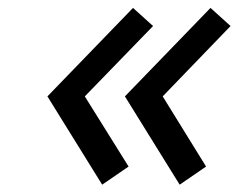

<svg xmlns="http://www.w3.org/2000/svg" viewBox="-20 -578 632 498"><path d="M313.5 -146 245 -99 103 -328 325 -557.5 377 -510.5 200 -328ZM514.5 -146 446 -99 304 -328 526 -557.5 578 -510.5 402 -328Z"/></svg>

Font: Russisch Sans SemiBold
Style: Italic
Weight: 600
Width: 4
Italic angle: -10°
Designer: Michael Sharanda (font) & Cristiano Sobral (main changes)
Foundry: Michael Sharanda
Version: Version 2.00;September 8, 2020;FontCreator 13.0.0.2681 64-bi